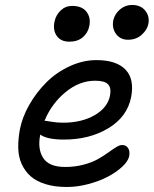

<svg xmlns="http://www.w3.org/2000/svg" viewBox="-20 -785 619 773"><path d="M495.1 -625Q464.8 -625 447.5 -647.9Q430.2 -670.9 436 -703.1Q441.9 -729 463.1 -747.1Q484.4 -765.1 511.2 -765.1Q546.9 -765.1 565.2 -741.7Q583.5 -718.3 577.1 -688Q572.8 -665.5 550.8 -645.3Q528.8 -625 495.1 -625ZM258.8 -617.2Q225.6 -617.2 209 -639.9Q192.4 -662.6 199.2 -696.8Q204.6 -724.1 224.1 -742.7Q243.7 -761.2 270 -761.2Q310.5 -761.2 328.4 -737.5Q346.2 -713.9 339.8 -681.2Q334.5 -653.3 313.7 -635.3Q293 -617.2 258.8 -617.2ZM249 -32.2Q200.2 -32.2 163.1 -43.7Q126 -55.2 103 -75.7Q80.1 -96.2 67.1 -125Q54.2 -153.8 53.5 -189Q52.7 -224.1 60.1 -264.2Q69.8 -314 98.1 -363.5Q126.5 -413.1 166.5 -453.1Q206.5 -493.2 260 -518.1Q313.5 -543 368.2 -543Q448.7 -543 485.4 -504.6Q522 -466.3 507.8 -393.1Q491.7 -314 416 -268.6Q340.3 -223.1 237.8 -223.1Q168.9 -223.1 142.1 -243.2Q130.4 -185.5 153.8 -149.2Q177.2 -112.8 242.2 -112.8Q281.2 -112.8 315.7 -121.8Q350.1 -130.9 373 -143.8Q396 -156.7 414.3 -169.9Q432.6 -183.1 447 -192.1Q461.4 -201.2 471.2 -201.2Q488.3 -201.2 496.1 -188.2Q503.9 -175.3 500 -155.8Q495.6 -135.7 472.4 -114Q449.2 -92.3 415.3 -74.2Q381.3 -56.2 336.7 -44.2Q292 -32.2 249 -32.2ZM160.2 -298.8Q164.6 -298.8 187 -294.9Q209.5 -291 233.9 -291Q308.1 -291 360.6 -321Q413.1 -351.1 422.9 -399.9Q428.7 -430.7 415.3 -445.3Q401.9 -460 362.8 -460Q299.8 -460 243.9 -414.1Q188 -368.2 159.2 -298.8Z"/></svg>

Font: Shantell Sans Bouncy
Style: Italic
Weight: 400
Italic angle: -11.31°
Designer: Stephen Nixon, Anya Danilova, Shantell Martin
Foundry: Arrow Type
Version: Version 1.006;[9816181b4]